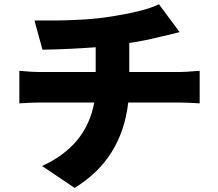

<svg xmlns="http://www.w3.org/2000/svg" viewBox="-20 -829 1040 916"><path d="M596.7 -485.4H835.9Q862.3 -485.4 932.6 -491.2V-335.9Q872.1 -339.8 838.9 -339.8H591.8Q560.5 -69.3 335.9 67.4L180.7 -37.1Q391.6 -132.8 429.7 -339.8H168Q127 -339.8 72.3 -335.9V-491.2Q132.8 -485.4 167 -485.4H436.5V-603.5Q302.7 -593.8 182.6 -591.8L144.5 -731.4Q365.2 -728.5 489.3 -747.1Q668 -773.4 738.3 -808.6L836.9 -675.8Q818.4 -670.9 788.1 -663.6Q757.8 -656.2 748 -654.3Q670.9 -634.8 596.7 -624Z"/></svg>

Font: Gen Shin Gothic Heavy
Style: Bold
Weight: 900
Designer: [Source Han Sans]
Ryoko NISHIZUKA  (kana & ideographs); Paul D. Hunt (Latin, Greek & Cyrillic); Wenlong ZHANG  (bopomofo
Version: Version 1.002.20150607